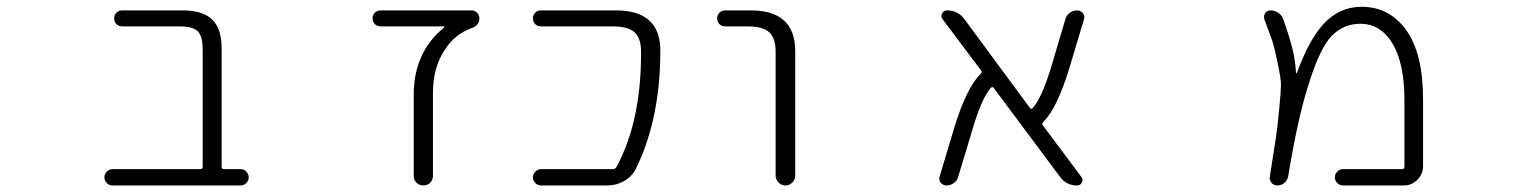

<svg xmlns="http://www.w3.org/2000/svg" viewBox="-20 -576 4540 574"><path d="M585.9 -428.7Q585.9 -467.8 571.3 -482.4Q556.6 -497.1 516.6 -497.1H345.7Q335 -497.1 328.1 -503.9Q321.3 -510.7 321.3 -521Q321.3 -531.2 328.1 -538.1Q335 -544.9 345.7 -544.9H527.3Q585.9 -544.9 614.3 -517.6Q642.6 -490.2 642.6 -431.6V-78.1Q642.6 -70.3 650.4 -70.3H699.2Q709 -70.3 716.3 -63Q723.6 -55.7 723.6 -45.9Q723.6 -36.1 716.3 -28.8Q709 -21.5 699.2 -21.5H316.4Q306.6 -21.5 299.3 -28.8Q292 -36.1 292 -45.9Q292 -55.7 299.3 -63Q306.6 -70.3 316.4 -70.3H578.1Q585.9 -70.3 585.9 -78.1Z M1307.6 -493.2Q1308.6 -494.1 1308.1 -495.6Q1307.6 -497.1 1305.7 -497.1H1118.2Q1107.4 -497.1 1100.6 -503.9Q1093.8 -510.7 1093.8 -521Q1093.8 -531.2 1100.6 -538.1Q1107.4 -544.9 1118.2 -544.9H1389.6Q1399.4 -544.9 1406.2 -538.1Q1413.1 -531.2 1413.1 -521.5Q1413.1 -500 1390.6 -492.2Q1340.8 -474.6 1311.5 -429.7Q1274.4 -376 1274.4 -299.8V-50.8Q1274.4 -38.1 1266.1 -29.8Q1257.8 -21.5 1245.6 -21.5Q1233.4 -21.5 1225.1 -29.8Q1216.8 -38.1 1216.8 -50.8V-292Q1216.8 -363.3 1245.1 -418Q1269.5 -463.9 1307.6 -493.2Z M1821.3 -544.9Q1954.1 -544.9 1954.1 -424.8Q1954.1 -219.7 1880.9 -71.3Q1869.1 -47.9 1845.7 -34.7Q1822.3 -21.5 1794.9 -21.5H1597.7Q1587.9 -21.5 1580.6 -28.8Q1573.2 -36.1 1573.2 -45.9Q1573.2 -55.7 1580.6 -63Q1587.9 -70.3 1597.7 -70.3H1811.5Q1819.3 -70.3 1823.2 -77.1Q1896.5 -212.9 1896.5 -416Q1896.5 -418 1896.5 -420.9Q1896.5 -461.9 1877 -479.5Q1857.4 -497.1 1811.5 -497.1H1596.7Q1586.9 -497.1 1580.1 -503.9Q1573.2 -510.7 1573.2 -521Q1573.2 -531.2 1580.1 -538.1Q1586.9 -544.9 1596.7 -544.9Z M2148.4 -497.1Q2137.7 -497.1 2130.9 -503.9Q2124 -510.7 2124 -521Q2124 -531.2 2130.9 -538.1Q2137.7 -544.9 2148.4 -544.9H2224.6Q2356.4 -544.9 2357.4 -424.8V-50.8Q2357.4 -39.1 2348.6 -30.3Q2339.8 -21.5 2328.1 -21.5Q2316.4 -21.5 2307.6 -30.3Q2298.8 -39.1 2298.8 -50.8V-420.9Q2298.8 -461.9 2279.8 -479.5Q2260.7 -497.1 2214.8 -497.1Z M3212.9 -46.9Q3218.8 -39.1 3214.4 -30.3Q3210 -21.5 3200.2 -21.5Q3168 -21.5 3149.4 -46.9L2951.2 -312.5Q2947.3 -318.4 2942.4 -313.5Q2914.1 -282.2 2885.7 -183.6L2844.7 -47.9Q2841.8 -36.1 2831.5 -28.8Q2821.3 -21.5 2809.6 -21.5Q2798.8 -21.5 2792 -30.3Q2788.1 -35.2 2788.1 -42Q2788.1 -44.9 2789.1 -47.9L2832 -191.4Q2869.1 -313.5 2911.1 -354.5Q2917 -359.4 2913.1 -365.2L2797.9 -518.6Q2792 -526.4 2796.4 -535.6Q2800.8 -544.9 2811.5 -544.9Q2843.8 -544.9 2863.3 -518.6L3058.6 -253.9Q3062.5 -248 3067.4 -252.9Q3095.7 -284.2 3125 -383.8L3165 -518.6Q3168 -530.3 3178.2 -537.6Q3188.5 -544.9 3200.2 -544.9Q3210.9 -544.9 3217.8 -536.1Q3221.7 -531.2 3221.7 -524.4Q3221.7 -521.5 3220.7 -518.6L3177.7 -375Q3140.6 -252.9 3099.6 -211.9Q3093.8 -207 3097.7 -201.2Z M3995.1 -21.5Q3985.4 -21.5 3978 -28.8Q3970.7 -36.1 3970.7 -45.9Q3970.7 -55.7 3978 -63Q3985.4 -70.3 3995.1 -70.3H4171.9Q4178.7 -70.3 4178.7 -78.1V-275.4Q4178.7 -386.7 4143.1 -445.8Q4107.4 -504.9 4046.9 -504.9Q3996.1 -504.9 3960.9 -468.3Q3925.8 -431.6 3892.6 -325.2Q3860.4 -226.6 3831.1 -48.8Q3829.1 -37.1 3819.8 -29.3Q3810.5 -21.5 3798.8 -21.5Q3788.1 -21.5 3781.2 -29.8Q3774.4 -38.1 3776.4 -48.8Q3789.1 -127.9 3793.9 -161.1Q3799.8 -199.2 3804.7 -254.9Q3809.6 -305.7 3809.6 -323.2Q3809.6 -339.8 3799.8 -386.7Q3791 -430.7 3783.2 -455.1Q3776.4 -473.6 3759.8 -518.6Q3758.8 -522.5 3758.8 -525.4Q3758.8 -531.2 3761.7 -536.1Q3767.6 -544.9 3778.3 -544.9Q3791 -544.9 3801.8 -537.6Q3812.5 -530.3 3816.4 -518.6Q3835.9 -462.9 3844.7 -426.8Q3852.5 -394.5 3854.5 -358.4Q3854.5 -357.4 3855.5 -357.4Q3856.4 -357.4 3857.4 -358.4Q3892.6 -455.1 3935.5 -502.9Q3983.4 -555.7 4050.8 -555.7Q4133.8 -555.7 4184.1 -485.8Q4234.4 -416 4234.4 -278.3V-79.1Q4234.4 -55.7 4217.3 -38.6Q4200.2 -21.5 4176.8 -21.5Z"/></svg>

Font: Rounded Mgen+ 2m light
Style: Regular
Weight: 200
Designer: [Source Han Sans]
Ryoko NISHIZUKA  (kana & ideographs); Paul D. Hunt (Latin, Greek & Cyrillic); Wenlong ZHANG  (bopomofo
Version: Version 1.059.20150602